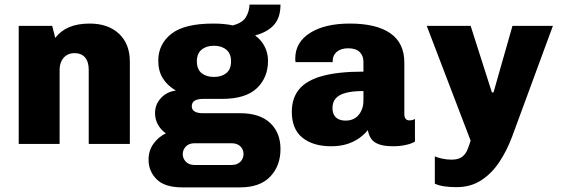

<svg xmlns="http://www.w3.org/2000/svg" viewBox="-20 -623 2440 831"><path d="M61 0V-511H206L219 -459Q243 -490 279.5 -505.5Q316 -521 368 -521Q448 -521 495 -477Q542 -433 542 -356V0H364V-321Q364 -356 348 -374.5Q332 -393 302 -393Q283 -393 268.5 -384Q254 -375 246 -358.5Q238 -342 238 -320V0Z M769 188Q693 188 658 153Q623 118 623 68Q623 29 644 -0.5Q665 -30 698 -46Q676 -61 663.5 -84Q651 -107 651 -133Q651 -171 676.5 -198.5Q702 -226 741 -231Q704 -253 684.5 -284.5Q665 -316 665 -360Q665 -432 721.5 -476.5Q778 -521 903 -521Q953 -521 987 -513Q1030 -524 1044.5 -549Q1059 -574 1060 -603H1194Q1194 -547 1166 -515.5Q1138 -484 1085 -470V-469Q1112 -449 1126 -420.5Q1140 -392 1140 -360Q1140 -287 1091.5 -241Q1043 -195 941 -195H859Q836 -195 823 -187.5Q810 -180 810 -163Q810 -148 822.5 -140.5Q835 -133 858 -133H1020Q1104 -133 1149 -91Q1194 -49 1194 22Q1194 95 1149.5 141.5Q1105 188 1019 188ZM822 91H982Q1007 91 1020.5 77Q1034 63 1034 44Q1034 24 1020.5 10.5Q1007 -3 982 -3H822Q798 -3 784.5 11Q771 25 771 44Q771 63 784.5 77Q798 91 822 91ZM906 -290Q939 -290 959.5 -306.5Q980 -323 980 -358Q980 -391 959.5 -408Q939 -425 906 -425Q873 -425 852.5 -408Q832 -391 832 -358Q832 -323 852.5 -306.5Q873 -290 906 -290Z M1413 10Q1335 10 1289 -27Q1243 -64 1243 -139Q1243 -199 1275.5 -237.5Q1308 -276 1376.5 -294.5Q1445 -313 1553 -313V-356Q1553 -382 1536.5 -398Q1520 -414 1487 -414Q1456 -414 1438 -399Q1420 -384 1420 -360V-354H1259Q1259 -358 1258.5 -360Q1258 -362 1258 -362.5Q1258 -363 1258 -364.5Q1258 -366 1258 -370Q1258 -440 1322 -480.5Q1386 -521 1494 -521Q1609 -521 1669.5 -479Q1730 -437 1730 -352V-129Q1730 -116 1735.5 -109Q1741 -102 1752 -102Q1765 -102 1776 -108V-10Q1761 -1 1735.5 4.5Q1710 10 1683 10Q1643 10 1620 1.5Q1597 -7 1586.5 -22.5Q1576 -38 1572 -60Q1557 -41 1534.5 -25Q1512 -9 1482 0.5Q1452 10 1413 10ZM1476 -101Q1500 -101 1517 -112Q1534 -123 1543.5 -143Q1553 -163 1553 -187V-229Q1506 -229 1476.5 -221Q1447 -213 1433 -197Q1419 -181 1419 -155Q1419 -129 1433.5 -115Q1448 -101 1476 -101Z M1956 187Q1926 187 1902.5 183.5Q1879 180 1862 172V54Q1873 59 1893.5 63.5Q1914 68 1934 68Q1965 68 1980.5 55.5Q1996 43 2003.5 24Q2011 5 2017 -14L1827 -511H2017L2109 -223H2116L2198 -511H2373L2197 -33Q2174 29 2141 78.5Q2108 128 2062.5 157.5Q2017 187 1956 187Z"/></svg>

Font: Chivo Mono ExtraBold
Style: Regular
Weight: 800
Monospace: yes
Designer: Hector Gatti
Foundry: Omnibus-Type
Version: Version 1.008